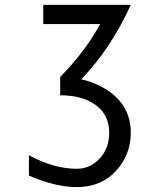

<svg xmlns="http://www.w3.org/2000/svg" viewBox="-20 -557 626 782"><path d="M97.7 75.2Q199.2 130.4 293 130.4Q351.6 130.4 392.1 81.5Q424.8 42 424.8 -16.6Q424.8 -85.9 374 -126Q319.3 -168.9 225.1 -168.9V-243.7Q324.2 -343.3 388.2 -459H156.2V-537.1H512.7Q431.6 -359.4 311 -233.9Q349.6 -225.6 386.2 -207.5Q512.7 -143.6 512.7 -16.6Q512.7 71.3 454.6 136.7Q393.1 205.1 293 205.1Q206.1 205.1 97.7 158.2Q97.7 158.2 97.7 75.2Z"/></svg>

Font: Consola Mono
Style: Book
Weight: 400
Monospace: yes
Version: Version 2.001